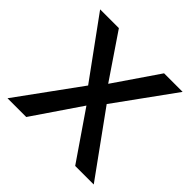

<svg xmlns="http://www.w3.org/2000/svg" viewBox="-159 -604 724 724"><g transform="rotate(45 203.0 -242.0)"><path d="M433 0H334L203 -191L73 0H-27L154 -249L-17 -484H83L203 -307L324 -484H423L253 -249Z"/></g></svg>

Font: Gamestation Display
Style: Regular
Weight: 400
Designer: Jonas Hecksher
Foundry: Jonas Hecksher, Playtypeª, e-types AS
Version: Version 1.003